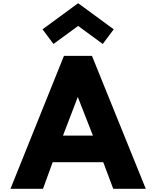

<svg xmlns="http://www.w3.org/2000/svg" viewBox="-20 -1172 970 1192"><path d="M244 -990 312 -899 465 -1011 618 -899 686 -990 465 -1152ZM551 -825H377L45 0H247L307 -165H621L683 0H885ZM557 -330H371L463 -570Z"/></svg>

Font: Sztylet
Style: Bd
Weight: 700
Foundry: Cannot Into Space Fonts, PlusOne Fonts
Version: Version 0.12